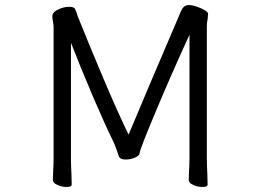

<svg xmlns="http://www.w3.org/2000/svg" viewBox="-20 -732 1040 763"><path d="M535 -124Q535 -114 517 -106Q499 -98 480 -98Q456 -98 452 -112Q438 -154 431 -168Q397 -237 349.5 -348Q302 -459 262 -562V-105Q262 -79 264 -37L265 1Q265 11 244 11Q226 11 208 3Q190 -5 190 -17Q190 -33 191 -45Q193 -81 193 -106V-624Q193 -633 190.5 -646Q188 -659 188 -665Q188 -671 189 -673Q191 -685 212.5 -695Q234 -705 255 -705Q267 -705 274 -701Q279 -698 283 -685.5Q287 -673 289 -667Q340 -540 395 -410.5Q450 -281 491 -197Q561 -365 693 -673Q694 -676 699 -687.5Q704 -699 711.5 -705.5Q719 -712 730 -712Q748 -712 777.5 -699.5Q807 -687 807 -677Q807 -671 805 -655Q802 -643 802 -628V-105Q802 -79 804 -37L805 1Q805 11 784 11Q766 11 748 3Q730 -5 730 -17Q730 -33 731 -45Q733 -81 733 -106V-594Q660 -435 597.5 -285.5Q535 -136 535 -124Z"/></svg>

Font: Fusion Kai T
Style: Regular
Weight: 400
Designer: Fontworks Inc.
Version: Version 24.134;May 13, 2024